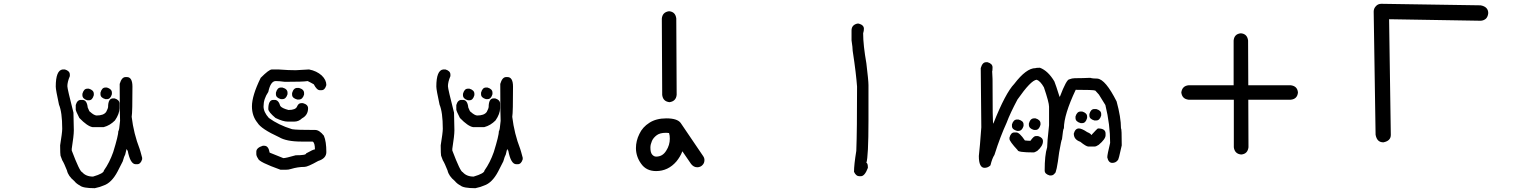

<svg xmlns="http://www.w3.org/2000/svg" viewBox="-20 -867 8040 1009"><path d="M542 -346C555 -346 563 -355 568 -372V-380C568 -393 559 -402 542 -407H534C521 -407 513 -398 508 -380V-372C508 -359 517 -351 534 -346ZM447 -340C460 -340 468 -349 473 -367V-374C473 -387 464 -396 447 -401H439C426 -401 418 -392 413 -374V-367C413 -354 422 -345 439 -340ZM525 -199C548 -205 567 -217 584 -234C600 -257 608 -279 608 -298V-323C608 -336 599 -345 582 -350H574C557 -350 548 -335 548 -304C548 -301 545 -292 538 -279C529 -266 512 -260 487 -260C478 -261 467 -267 454 -279C451 -279 447 -287 441 -302C438 -329 429 -342 413 -342H405C392 -342 383 -333 378 -315V-291C378 -287 384 -272 397 -247C425 -218 448 -202 466 -199ZM478 122C498 118 513 113 524 108C552 99 577 74 598 34L625 -19C630 -38 635 -50 638 -55C642 -74 645 -84 647 -84C647 -79 648 -76 651 -76C660 -28 674 -4 693 -4H701C713 -4 722 -13 727 -30V-38C720 -64 716 -79 714 -84C693 -138 679 -194 672 -253C675 -270 676 -323 676 -412C676 -445 666 -462 647 -462H640C626 -462 616 -450 609 -426C609 -309 610 -245 611 -232C608 -197 605 -179 602 -179C602 -163 593 -126 575 -68C562 -31 546 1 526 29C526 39 507 50 469 61C444 61 425 53 412 38C403 36 385 -2 357 -76V-85C364 -130 368 -163 368 -182C368 -205 367 -236 366 -275C345 -358 334 -404 334 -414C334 -428 338 -446 347 -467V-475C347 -488 338 -497 321 -502H309C285 -499 273 -469 273 -412C273 -400 279 -368 290 -317C301 -291 307 -249 307 -190C307 -176 303 -147 296 -103C296 -72 297 -54 298 -49C304 -34 307 -26 307 -25C314 -14 322 4 332 29C336 48 349 67 370 84C378 94 388 102 400 108C410 117 436 122 478 122Z M1464 -346C1477 -346 1486 -355 1491 -372V-380C1491 -393 1482 -402 1464 -407H1456C1443 -407 1435 -398 1430 -380V-372C1430 -359 1439 -351 1456 -346ZM1551 -344C1564 -344 1573 -353 1578 -370V-378C1578 -391 1569 -400 1551 -405H1542C1529 -405 1520 -396 1515 -378V-370C1515 -357 1524 -349 1542 -344ZM1527 -228C1542 -228 1556 -234 1567 -245C1588 -256 1599 -274 1599 -298C1599 -311 1590 -320 1572 -325H1563C1553 -325 1546 -319 1541 -307C1536 -295 1521 -289 1496 -289C1473 -295 1459 -302 1453 -310C1447 -331 1437 -342 1424 -342H1416C1399 -342 1390 -326 1390 -294C1390 -284 1403 -268 1428 -247C1455 -234 1476 -228 1491 -228ZM1483 25C1491 25 1500 24 1509 21C1532 14 1556 10 1581 10C1591 10 1615 0 1652 -21C1681 -30 1695 -46 1695 -68C1695 -104 1691 -133 1682 -154C1666 -174 1651 -184 1637 -184C1572 -184 1532 -185 1515 -188C1466 -203 1426 -223 1393 -247C1374 -268 1365 -288 1365 -308C1365 -334 1373 -359 1390 -384C1398 -422 1411 -441 1429 -441C1440 -441 1456 -440 1477 -437C1540 -437 1580 -438 1597 -441C1606 -437 1616 -431 1629 -424C1640 -403 1650 -393 1661 -393H1669C1682 -393 1690 -402 1695 -420C1695 -438 1687 -455 1670 -471C1653 -486 1631 -497 1604 -502L1534 -498C1511 -498 1480 -499 1443 -502H1409C1398 -502 1379 -487 1350 -458C1319 -395 1304 -345 1304 -308C1304 -274 1314 -245 1333 -222C1346 -200 1384 -175 1447 -146C1472 -131 1511 -123 1564 -123H1623C1631 -119 1635 -105 1635 -82C1629 -82 1614 -75 1589 -61C1589 -54 1571 -51 1534 -51C1499 -41 1478 -36 1469 -36C1442 -47 1418 -57 1397 -65C1393 -89 1384 -101 1369 -101H1361C1338 -94 1327 -83 1327 -70V-57C1327 -51 1330 -43 1336 -34C1339 -21 1379 -2 1454 25Z M2542 -346C2555 -346 2563 -355 2568 -372V-380C2568 -393 2559 -402 2542 -407H2534C2521 -407 2513 -398 2508 -380V-372C2508 -359 2517 -351 2534 -346ZM2447 -340C2460 -340 2468 -349 2473 -367V-374C2473 -387 2464 -396 2447 -401H2439C2426 -401 2418 -392 2413 -374V-367C2413 -354 2422 -345 2439 -340ZM2525 -199C2548 -205 2567 -217 2584 -234C2600 -257 2608 -279 2608 -298V-323C2608 -336 2599 -345 2582 -350H2574C2557 -350 2548 -335 2548 -304C2548 -301 2545 -292 2538 -279C2529 -266 2512 -260 2487 -260C2478 -261 2467 -267 2454 -279C2451 -279 2447 -287 2441 -302C2438 -329 2429 -342 2413 -342H2405C2392 -342 2383 -333 2378 -315V-291C2378 -287 2384 -272 2397 -247C2425 -218 2448 -202 2466 -199ZM2478 122C2498 118 2513 113 2524 108C2552 99 2577 74 2598 34L2625 -19C2630 -38 2635 -50 2638 -55C2642 -74 2645 -84 2647 -84C2647 -79 2648 -76 2651 -76C2660 -28 2674 -4 2693 -4H2701C2713 -4 2722 -13 2727 -30V-38C2720 -64 2716 -79 2714 -84C2693 -138 2679 -194 2672 -253C2675 -270 2676 -323 2676 -412C2676 -445 2666 -462 2647 -462H2640C2626 -462 2616 -450 2609 -426C2609 -309 2610 -245 2611 -232C2608 -197 2605 -179 2602 -179C2602 -163 2593 -126 2575 -68C2562 -31 2546 1 2526 29C2526 39 2507 50 2469 61C2444 61 2425 53 2412 38C2403 36 2385 -2 2357 -76V-85C2364 -130 2368 -163 2368 -182C2368 -205 2367 -236 2366 -275C2345 -358 2334 -404 2334 -414C2334 -428 2338 -446 2347 -467V-475C2347 -488 2338 -497 2321 -502H2309C2285 -499 2273 -469 2273 -412C2273 -400 2279 -368 2290 -317C2301 -291 2307 -249 2307 -190C2307 -176 2303 -147 2296 -103C2296 -72 2297 -54 2298 -49C2304 -34 2307 -26 2307 -25C2314 -14 2322 4 2332 29C2336 48 2349 67 2370 84C2378 94 2388 102 2400 108C2410 117 2436 122 2478 122Z M3428 -44C3420 -44 3413 -48 3407 -55C3401 -62 3398 -74 3398 -92C3398 -103 3401 -114 3406 -126C3411 -138 3420 -148 3432 -157C3443 -165 3459 -169 3478 -169C3485 -169 3490 -169 3493 -168H3496C3499 -159 3500 -149 3500 -138C3500 -116 3494 -95 3481 -75C3468 -54 3451 -44 3428 -44ZM3498 -330C3521 -333 3534 -346 3536 -369L3534 -770C3531 -793 3519 -806 3496 -808C3473 -805 3460 -792 3458 -769L3460 -368C3463 -345 3475 -333 3498 -330ZM3428 32C3470 32 3506 15 3535 -19C3548 -35 3559 -53 3566 -72L3612 -5C3621 6 3631 12 3644 12C3655 12 3665 8 3672 0C3679 -7 3682 -16 3682 -26C3682 -33 3680 -40 3675 -47L3557 -221C3545 -237 3520 -245 3482 -245C3446 -245 3416 -237 3393 -222C3369 -207 3351 -187 3340 -163C3328 -139 3322 -114 3322 -89C3322 -60 3331 -32 3349 -7C3367 19 3393 32 3428 32Z M4504 59C4518 59 4530 44 4541 15C4541 -2 4538 -11 4533 -11C4540 -32 4544 -106 4544 -234V-420C4544 -437 4540 -475 4533 -534C4522 -597 4516 -649 4516 -692C4519 -701 4520 -709 4520 -716C4520 -729 4511 -738 4493 -743H4485C4465 -738 4455 -726 4455 -707V-655C4459 -629 4461 -611 4461 -600C4474 -516 4481 -453 4484 -412C4484 -261 4483 -148 4480 -74C4472 -25 4468 11 4468 36C4475 51 4484 59 4495 59Z M5422 -184C5434 -184 5443 -193 5448 -211V-218C5448 -231 5439 -240 5422 -245H5414C5401 -245 5392 -236 5387 -218V-211C5387 -198 5396 -189 5414 -184ZM5332 -179C5345 -179 5354 -188 5359 -205V-213C5359 -226 5350 -234 5332 -239H5325C5312 -239 5303 -230 5298 -213V-205C5298 -192 5307 -184 5325 -179ZM5733 -97C5738 -97 5745 -100 5754 -106C5778 -126 5790 -143 5790 -156V-165C5790 -183 5777 -192 5750 -192C5747 -191 5735 -179 5716 -158H5714C5714 -162 5707 -167 5693 -173C5674 -186 5659 -192 5650 -192C5637 -192 5628 -183 5623 -165C5623 -144 5634 -130 5657 -122C5678 -105 5692 -97 5699 -97ZM5412 -66C5416 -66 5422 -69 5431 -74C5451 -91 5461 -108 5461 -125C5461 -138 5452 -147 5435 -152H5423C5416 -152 5407 -144 5395 -127C5385 -127 5375 -128 5366 -129C5347 -157 5332 -171 5321 -171H5311C5298 -171 5290 -162 5285 -144V-137C5285 -129 5299 -109 5328 -78C5328 -70 5356 -66 5412 -66ZM5504 55C5511 55 5518 51 5523 44C5529 44 5537 7 5546 -66C5554 -112 5559 -135 5561 -135C5565 -173 5568 -192 5571 -192C5571 -241 5592 -308 5633 -395C5694 -395 5729 -394 5736 -391L5755 -370L5789 -315C5806 -246 5814 -179 5814 -116C5804 -75 5799 -50 5799 -40C5803 -21 5812 -11 5825 -11C5838 -11 5847 -16 5854 -25C5857 -25 5864 -51 5875 -103C5875 -162 5874 -192 5871 -192C5871 -232 5863 -279 5848 -334C5809 -411 5776 -451 5747 -454C5732 -454 5719 -455 5709 -458C5686 -457 5659 -456 5628 -456C5619 -456 5609 -454 5599 -450C5590 -450 5573 -420 5550 -359H5548C5535 -400 5526 -427 5521 -439C5499 -476 5474 -500 5445 -511C5430 -511 5422 -510 5422 -509C5389 -509 5352 -481 5310 -426C5280 -395 5243 -326 5200 -217C5197 -217 5196 -295 5196 -452C5196 -462 5195 -475 5194 -492C5195 -492 5196 -499 5196 -513C5196 -526 5187 -535 5170 -540H5162C5149 -540 5140 -530 5134 -509C5136 -356 5137 -252 5137 -198C5132 -130 5128 -80 5124 -47C5124 -6 5134 15 5154 15C5165 15 5176 11 5185 2C5191 -23 5198 -41 5206 -53C5227 -120 5249 -176 5270 -222C5283 -257 5302 -297 5327 -344C5374 -411 5407 -446 5428 -448C5440 -444 5453 -431 5466 -408C5484 -355 5493 -321 5493 -306V-209C5486 -147 5483 -108 5483 -93C5474 -65 5470 -24 5470 29C5470 42 5479 50 5496 55ZM5741 -234C5754 -234 5762 -243 5767 -260V-268C5767 -281 5758 -289 5741 -294H5731C5718 -294 5710 -285 5705 -268V-260C5705 -247 5714 -239 5731 -234ZM5667 -220C5680 -220 5688 -229 5693 -247V-255C5693 -267 5684 -276 5667 -281H5659C5646 -281 5637 -272 5632 -255V-247C5632 -234 5641 -225 5659 -220Z M6503 -55C6526 -57 6538 -70 6541 -93L6540 -343H6763C6786 -345 6799 -358 6801 -381C6799 -404 6786 -416 6763 -419H6540L6539 -654C6536 -677 6524 -690 6501 -692C6478 -690 6465 -677 6463 -654V-419H6227C6204 -417 6191 -404 6188 -381C6191 -358 6203 -346 6226 -343H6464V-93C6467 -70 6480 -57 6503 -55Z M7250 -119C7276 -124 7289 -137 7289 -158L7280 -766L7760 -758C7771 -758 7781 -762 7789 -769C7796 -776 7800 -786 7801 -798C7801 -820 7788 -834 7761 -839L7239 -847C7228 -847 7218 -843 7211 -835C7203 -827 7199 -817 7199 -806L7209 -159C7214 -132 7227 -119 7250 -119Z"/></svg>

Font: linja lipamanka normal
Style: Regular
Weight: 400
Version: Version 1.000;February 20, 2023;FontCreator 14.0.0.2901 64-b